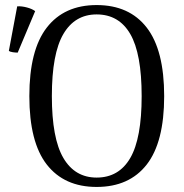

<svg xmlns="http://www.w3.org/2000/svg" viewBox="-20 -726 728 759"><path d="M362 13Q234 13 165 -75.5Q96 -164 96 -346Q96 -528 165 -617Q234 -706 362 -706Q491 -706 560 -617Q629 -528 629 -346Q629 -164 560 -75.5Q491 13 362 13ZM362 -24Q450 -24 495 -101.5Q540 -179 540 -346Q540 -514 495 -591.5Q450 -669 362 -669Q276 -669 230.5 -591.5Q185 -514 185 -346Q185 -179 230.5 -101.5Q276 -24 362 -24ZM50 -518Q42 -518 31 -519.5Q20 -521 15 -525L48 -701Q66 -702 86.5 -696.5Q107 -691 119 -682Z"/></svg>

Font: Arima
Style: Regular
Weight: 400
Designer: Joana Correia and Natanael Gama
Foundry: NDISCOVER
Version: Version 1.101;gftools[0.9.23]